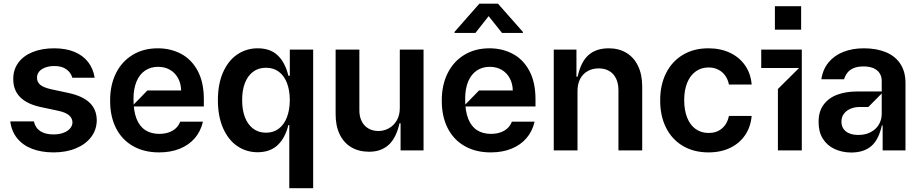

<svg xmlns="http://www.w3.org/2000/svg" viewBox="-20 -814 4979 1039"><path d="M270.6 10.7Q203.5 10.7 153.2 -8.9Q103 -28.4 72.8 -65.9Q42.6 -103.3 35.5 -157H163.4Q171.2 -121.8 198.5 -104Q225.9 -86.3 270.6 -86.6Q300.1 -86.6 323 -95.2Q345.9 -103.7 358.8 -118.4Q371.8 -133.2 372.2 -152Q371.4 -175.1 353.3 -190.3Q335.2 -205.6 298.3 -213.8L205.3 -233.7Q127.1 -249.6 89.1 -288.2Q51.1 -326.7 51.8 -387.1Q51.5 -436.8 79 -474.4Q106.5 -512.1 156.8 -532.3Q207 -552.6 272.7 -552.6Q335.9 -552.6 382.5 -533.4Q429 -514.2 456.7 -478.5Q484.4 -442.8 492.2 -393.5H371.4Q363.6 -421.2 339.3 -438.9Q315 -456.7 274.1 -456.7Q247.5 -456.7 225.7 -448.9Q203.8 -441.1 191.9 -426.7Q180 -412.3 180.4 -394.2Q179.7 -370.4 197.6 -355.3Q215.6 -340.2 257.1 -331L350.1 -311.1Q427.2 -294.4 465.2 -258Q503.2 -221.6 503.6 -163.4Q503.2 -112.2 473.5 -72.8Q443.9 -33.4 391 -11.4Q338.1 10.7 270.6 10.7Z M840.9 10.7Q759.2 10.7 699.2 -23.8Q639.2 -58.2 607.4 -121.4Q575.6 -184.7 576 -269.9Q575.6 -353.3 607.4 -417.4Q639.2 -481.5 697.8 -517Q756.4 -552.6 833.8 -552.6Q903.4 -552.6 959.9 -522.7Q1016.3 -492.9 1049.7 -430.9Q1083.1 -369 1083.1 -277V-237.9H693.2L777.7 -324.6H960.2Q959.5 -361.2 943.9 -390.4Q928.3 -419.7 900 -436.1Q871.8 -452.4 835.9 -452.4Q795.5 -452.4 765.3 -432.2Q735.1 -411.9 718.8 -372.9Q702.4 -333.8 702.4 -279.1Q702.1 -213.4 718.9 -171.3Q735.8 -129.3 767 -109.4Q798.3 -89.5 842.3 -89.5Q883.9 -89.5 913.7 -106.7Q943.5 -123.9 955.3 -155.5H1078.1Q1066.4 -103.7 1034.3 -66.4Q1002.1 -29.1 952.9 -9.2Q903.8 10.7 840.9 10.7Z M1545.5 204.5V-137.1H1540.5Q1523.4 -67.5 1482.6 -28.9Q1441.8 9.6 1373.6 9.9Q1312.5 9.6 1263.8 -23.6Q1215.2 -56.8 1187.1 -120.7Q1159.1 -184.7 1159.1 -272Q1159.1 -360.1 1187.5 -423.7Q1215.9 -487.2 1264.9 -519.9Q1313.9 -552.6 1374.3 -552.6Q1443.5 -552.6 1483.7 -513.5Q1523.8 -474.4 1540.5 -404.1H1548.3V-545.5H1674.7V204.5ZM1419.7 -95.9Q1459.9 -95.9 1488.8 -117.9Q1517.8 -139.9 1532.8 -179.7Q1547.9 -219.5 1548.3 -272.7Q1547.9 -326 1532.8 -365.1Q1517.8 -404.1 1489 -425.8Q1460.2 -447.4 1419.7 -447.4Q1377.8 -447.4 1348.7 -425.1Q1319.6 -402.7 1304.9 -363.5Q1290.1 -324.2 1290.5 -272.7Q1290.1 -220.9 1304.9 -181.1Q1319.6 -141.3 1348.9 -118.6Q1378.2 -95.9 1419.7 -95.9Z M1978 7.1Q1922.2 7.1 1881.2 -17Q1840.2 -41.2 1818 -87.4Q1795.8 -133.5 1796.2 -198.2V-545.5H1924.7V-218Q1924.4 -183.9 1937 -158.4Q1949.6 -132.8 1973.2 -119Q1996.8 -105.1 2027.7 -105.1Q2056.8 -105.1 2083.5 -119.3Q2110.1 -133.5 2126.8 -161.8Q2143.5 -190 2143.5 -229.4V-545.5H2272V0H2147.7V-147H2142Q2123.6 -66.1 2082.6 -29.5Q2041.5 7.1 1978 7.1Z M2635.7 10.7Q2554 10.7 2494 -23.8Q2433.9 -58.2 2402.2 -121.4Q2370.4 -184.7 2370.7 -269.9Q2370.4 -353.3 2402.2 -417.4Q2433.9 -481.5 2492.5 -517Q2551.1 -552.6 2628.6 -552.6Q2698.2 -552.6 2754.6 -522.7Q2811.1 -492.9 2844.5 -430.9Q2877.8 -369 2877.8 -277V-237.9H2487.9L2572.4 -324.6H2755Q2754.3 -361.2 2738.6 -390.4Q2723 -419.7 2694.8 -436.1Q2666.5 -452.4 2630.7 -452.4Q2590.2 -452.4 2560 -432.2Q2529.8 -411.9 2513.5 -372.9Q2497.2 -333.8 2497.2 -279.1Q2496.8 -213.4 2513.7 -171.3Q2530.5 -129.3 2561.8 -109.4Q2593 -89.5 2637.1 -89.5Q2678.6 -89.5 2708.5 -106.7Q2738.3 -123.9 2750 -155.5H2872.9Q2861.2 -103.7 2829 -66.4Q2796.9 -29.1 2747.7 -9.2Q2698.5 10.7 2635.7 10.7ZM2696.7 -635.7 2624.3 -726.6 2552.6 -635.7H2439.6V-641.3L2573.9 -794H2674.7L2809.7 -641.3V-635.7Z M3105.1 -319.6V0H2976.6V-545.5H3099.4V-399.1H3105.8Q3123.2 -479.4 3164.6 -516Q3206 -552.6 3274.1 -552.6Q3328.5 -552.6 3369.1 -528.4Q3409.8 -504.3 3432.4 -457.9Q3454.9 -411.6 3455.3 -347.3V0H3326.7V-327.4Q3326.3 -363.6 3313.4 -389.9Q3300.4 -416.2 3276.6 -430Q3252.8 -443.9 3220.2 -443.9Q3186.1 -443.9 3159.8 -429Q3133.5 -414.1 3119.1 -386.2Q3104.8 -358.3 3105.1 -319.6Z M3813.9 10.7Q3733.7 10.7 3674.4 -24.9Q3615.1 -60.4 3583.6 -124.3Q3552.2 -188.2 3552.6 -270.6Q3552.2 -353.3 3584 -417.4Q3615.8 -481.5 3674.9 -517Q3734 -552.6 3813.2 -552.6Q3878.9 -552.6 3930.2 -528.4Q3981.5 -504.3 4012.3 -459.7Q4043 -415.1 4047.6 -356.5H3924.7Q3919.4 -383.5 3905 -404.1Q3890.6 -424.7 3867.5 -436.8Q3844.5 -448.9 3814.6 -448.9Q3774.9 -448.9 3745 -427.6Q3715.2 -406.2 3698.9 -366.7Q3682.5 -327.1 3682.5 -272.7Q3682.5 -217.7 3698.5 -177.4Q3714.5 -137.1 3744.5 -115.8Q3774.5 -94.5 3814.6 -94.5Q3857.2 -94.1 3886.5 -118.6Q3915.8 -143.1 3924.7 -186.8H4047.6Q4042.6 -128.6 4012.8 -83.8Q3983 -39.1 3932 -14.2Q3881 10.7 3813.9 10.7Z M4189.6 0V-332.4L4304 -446H4099.4V-545.5H4318.9V0ZM4173.3 -653.4V-780.5H4315.3V-653.4Z M4586.6 11.4Q4536.2 11 4495.7 -8Q4455.3 -27 4432.4 -64.1Q4409.4 -101.2 4409.8 -153.4Q4409.4 -211.6 4437.7 -248.6Q4465.9 -285.5 4512.6 -302.2Q4559.3 -318.9 4616.5 -318.9H4751.4V-377.8Q4751.1 -400.6 4739.9 -418Q4728.7 -435.4 4706.5 -445Q4684.3 -454.5 4653.4 -454.5Q4621.4 -454.5 4600.1 -445.7Q4578.8 -436.8 4566.4 -421.3Q4554 -405.9 4547.6 -384.9H4424.7Q4432.5 -438.6 4463.8 -476.4Q4495 -514.2 4544.2 -533.4Q4593.4 -552.6 4654.8 -552.6Q4723 -552.6 4773.8 -531.6Q4824.6 -510.7 4852.3 -468.4Q4880 -426.1 4880 -365.1V0H4756.4V-134.9H4752.1Q4734.7 -57.2 4694.6 -23.1Q4654.5 11 4586.6 11.4ZM4625.7 -83.8Q4662.6 -83.8 4691.4 -98.7Q4720.2 -113.6 4735.6 -139.6Q4751.1 -165.5 4751.4 -196V-308.2L4679 -235.1H4632.8Q4605.1 -235.1 4582.4 -225.5Q4559.7 -215.9 4546.5 -198Q4533.4 -180 4533.4 -155.5Q4533.4 -132.5 4544.7 -116.3Q4556.1 -100.1 4577.2 -91.8Q4598.4 -83.5 4625.7 -83.8Z"/></svg>

Font: Riot Sans
Style: Regular
Weight: 400
Designer: Rasmus Andersson
Foundry: rsms
Version: Version 3.005